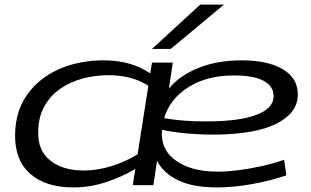

<svg xmlns="http://www.w3.org/2000/svg" viewBox="-20 -810 1360 840"><path d="M301 10Q182 10 114 -48Q46 -106 46 -216Q46 -319 97 -393Q148 -467 236 -506.5Q324 -546 434 -546Q554 -546 637 -489L645 -536H736L719 -422Q762 -477 845 -511.5Q928 -546 1037 -546Q1152 -546 1217.5 -507Q1283 -468 1283 -397Q1283 -316 1189.5 -269Q1096 -222 915 -221Q853 -221 794 -226.5Q735 -232 689 -242Q688 -233 688 -224Q688 -148 755 -103.5Q822 -59 933 -59Q971 -59 1020 -65Q1069 -71 1121.5 -82.5Q1174 -94 1223 -111L1233 -43Q1167 -20 1084.5 -5Q1002 10 928 10Q824 10 759 -21.5Q694 -53 667 -107L651 0H561L572 -71Q518 -38 446.5 -14Q375 10 301 10ZM347 -64Q406 -64 468.5 -83.5Q531 -103 582 -135L629 -435Q589 -460 546 -470.5Q503 -481 453 -481Q398 -481 344 -467Q290 -453 245.5 -423Q201 -393 174 -344.5Q147 -296 147 -228Q147 -149 201.5 -106.5Q256 -64 347 -64ZM1004 -480Q885 -480 804 -428.5Q723 -377 698 -293Q783 -278 886 -279Q1026 -279 1101.5 -307.5Q1177 -336 1177 -389Q1177 -433 1133 -456.5Q1089 -480 1004 -480ZM645 -596 856 -790H960L727 -596Z"/></svg>

Font: Georama ExtraExtended
Style: Italic
Weight: 400
Width: 8
Italic angle: -9°
Designer: Jean-Baptiste Levee
Foundry: Production Type
Version: Version 1.000